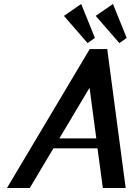

<svg xmlns="http://www.w3.org/2000/svg" viewBox="-20 -947 663 967"><path d="M389 -927 302 -867 421 -730 458 -756ZM549 -927 462 -867 581 -730 618 -756ZM520 -700H432L15 0H130L249 -200H471L498 0H613ZM431 -505 465 -250H279Z"/></svg>

Font: Pfennig
Style: BoldItalic
Weight: 700
Italic angle: -13°
Version: Version 20100423